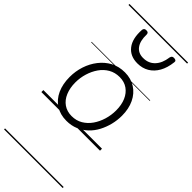

<svg xmlns="http://www.w3.org/2000/svg" viewBox="-388 -937 1364 1364"><g transform="rotate(45 294.5 -255.0)"><path d="M270 19Q207 19 161 -10.5Q115 -40 90.5 -93.5Q66 -147 66 -218Q66 -276 83.5 -329.5Q101 -383 134.5 -426Q168 -469 214.5 -494Q261 -519 321 -519Q382 -519 428 -489.5Q474 -460 499 -407.5Q524 -355 524 -286Q524 -240 513 -196Q502 -152 481.5 -113Q461 -74 430 -44.5Q399 -15 359 2Q319 19 270 19ZM272 -31Q319 -31 355 -52.5Q391 -74 416 -110Q441 -146 454.5 -191Q468 -236 468 -283Q468 -339 450 -380.5Q432 -422 398.5 -445.5Q365 -469 318 -469Q272 -469 235.5 -448Q199 -427 174 -391Q149 -355 135.5 -310.5Q122 -266 122 -219Q122 -164 140 -121Q158 -78 192 -54.5Q226 -31 272 -31ZM338 -626Q265 -626 226 -676Q187 -726 193 -818Q194 -827 199.5 -832.5Q205 -838 217 -838Q230 -838 235 -832.5Q240 -827 240 -818Q238 -753 264 -717.5Q290 -682 340 -682Q394 -682 428 -718Q462 -754 470 -817Q473 -828 478 -833Q483 -838 495 -838Q508 -838 514 -832.5Q520 -827 518 -817Q511 -756 487 -713.5Q463 -671 425 -648.5Q387 -626 338 -626ZM0 365H589V375H0ZM0 -20H589V0H0ZM0 -505H589V-500H0ZM0 -885H589V-875H0Z"/></g></svg>

Font: Playwrite GB S Guides
Style: Italic
Weight: 400
Italic angle: -7.01216°
Designer: Veronika Burian, José Scaglione
Foundry: TypeTogether
Version: Version 1.002